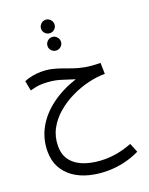

<svg xmlns="http://www.w3.org/2000/svg" viewBox="-201 -848 1042 1342"><g transform="rotate(-20 319.5 -176.5)"><path d="M360 394Q290 394 226.5 378Q163 362 114.5 328.5Q66 295 38 244Q10 193 10 124Q10 32 53 -47Q96 -126 176.5 -186.5Q257 -247 368 -284Q319 -300 265.5 -316.5Q212 -333 141 -333Q111 -333 88.5 -328Q66 -323 46 -318L32 -392Q58 -403 90.5 -409.5Q123 -416 156 -416Q202 -416 238 -407.5Q274 -399 306.5 -387Q339 -375 375 -362.5Q411 -350 455.5 -341.5Q500 -333 561 -332H570L572 -250Q514 -250 448.5 -234.5Q383 -219 320 -188.5Q257 -158 205.5 -114Q154 -70 123 -13Q92 44 92 114Q92 184 130 227.5Q168 271 231.5 291Q295 311 370 311Q469 311 571 271L599 339Q541 367 480 380.5Q419 394 360 394ZM311 -648Q290 -648 275.5 -662.5Q261 -677 261 -697Q261 -717 275.5 -732Q290 -747 311 -747Q331 -747 345.5 -732Q360 -717 360 -697Q360 -677 345.5 -662.5Q331 -648 311 -648ZM312 -519Q291 -519 276.5 -533.5Q262 -548 262 -568Q262 -588 276.5 -603Q291 -618 312 -618Q332 -618 346.5 -603Q361 -588 361 -568Q361 -548 346.5 -533.5Q332 -519 312 -519Z"/></g></svg>

Font: Noto IKEA Arabic
Style: Regular
Weight: 400
Designer: Monotype Design Team
Foundry: Monotype Imaging Inc.
Version: Version 1.200